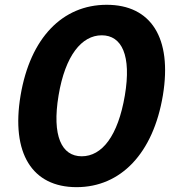

<svg xmlns="http://www.w3.org/2000/svg" viewBox="-20 -757 728 793"><path d="M296.2 16C479 16 612.9 -123.9 652.7 -362.9C692.1 -601.2 603 -737.2 420.8 -737.2C238.6 -737.2 105.1 -601.2 65 -362.9C24.9 -123.9 112.9 16 296.2 16ZM221.9 -362.9C249.3 -527.7 317.5 -611.2 400.2 -611.2C483.3 -611.2 523.4 -527.7 495.7 -362.9C467.3 -195.3 401.3 -111.5 317.5 -111.5C234.7 -111.5 193.9 -195.3 221.9 -362.9Z"/></svg>

Font: Margiela Sans
Style: Bold Italic
Weight: 700
Italic angle: -9.39999°
Designer: Stefan Endress, Andreas Faust
Version: Version 1.100;FEAKit 1.0